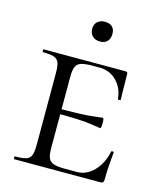

<svg xmlns="http://www.w3.org/2000/svg" viewBox="-100 -717 664 790"><g transform="rotate(15 232.0 -321.5)"><path d="M35 -12Q68 -12 83 -17Q98 -22 103.5 -36.5Q109 -51 109 -81V-387Q109 -417 103.5 -431Q98 -445 83 -450.5Q68 -456 35 -456Q33 -456 33 -462Q33 -468 35 -468H383Q393 -468 393 -460L394 -398Q395 -379 395 -350Q395 -347 389 -347Q383 -347 383 -350Q379 -396 349.5 -425.5Q320 -455 277 -455H249Q214 -455 198 -449.5Q182 -444 176 -430Q170 -416 170 -386V-85Q170 -56 176 -41.5Q182 -27 198.5 -21.5Q215 -16 249 -16H297Q338 -16 369.5 -48.5Q401 -81 412 -133Q412 -136 417.5 -136Q423 -136 423 -133Q416 -61 416 -15Q416 -7 413 -3.5Q410 0 401 0H35Q33 0 33 -6Q33 -12 35 -12ZM145 -228V-249Q259 -249 298.5 -254Q338 -259 343 -259Q348 -259 348 -238Q348 -215 343 -215Q339 -215 299.5 -221.5Q260 -228 145 -228ZM206 -602Q206 -621 218 -632Q230 -643 250 -643Q270 -643 281 -632.5Q292 -622 292 -602Q292 -582 281 -570.5Q270 -559 250 -559Q230 -559 218 -570.5Q206 -582 206 -602Z"/></g></svg>

Font: Cormorant SC
Style: Regular
Weight: 400
Designer: Christian Thalmann (Catharsis Fonts)
Foundry: Catharsis Fonts
Version: Version 4.000